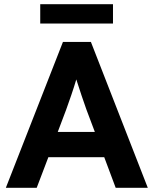

<svg xmlns="http://www.w3.org/2000/svg" viewBox="-20 -901 736 921"><path d="M8 0 282 -700H416L689 0H535L480 -147H212L156 0ZM297 -374 257 -268H435L394 -377Q385 -401 371.5 -442Q358 -483 346 -520Q335 -483 322 -445Q309 -407 297 -374ZM173 -788V-881H522V-788Z"/></svg>

Font: Lexend Deca SemiBold
Style: Regular
Weight: 600
Designer: Bonnie Shaver-Troup, Thomas Jockin
Foundry: Lexend
Version: Version 1.008; ttfautohint (v1.8.4.7-5d5b)